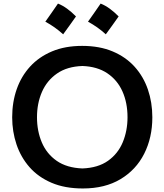

<svg xmlns="http://www.w3.org/2000/svg" viewBox="-20 -1044 921 1077"><path d="M444.8 13.2Q343.8 13.2 269 -18.8Q194.3 -50.8 145.5 -106.4Q96.7 -162.1 72.5 -234.1Q48.3 -306.2 48.3 -386.2Q48.3 -470.7 73.7 -543.5Q99.1 -616.2 148.9 -670.7Q198.7 -725.1 272 -755.9Q345.2 -786.6 440.9 -786.6Q538.1 -786.6 611.8 -755.6Q685.5 -724.6 735.1 -669.7Q784.7 -614.7 809.6 -542Q834.5 -469.2 834.5 -386.2Q834.5 -272 788.8 -181.6Q743.2 -91.3 656 -39.1Q568.8 13.2 444.8 13.2ZM442.4 -99.1Q530.3 -102.5 586.2 -142.3Q642.1 -182.1 668.7 -246.3Q695.3 -310.5 695.3 -386.2Q695.3 -467.8 666.7 -531.5Q638.2 -595.2 581.8 -633.1Q525.4 -670.9 442.4 -673.8Q356.4 -670.9 299.8 -631.6Q243.2 -592.3 215.3 -528.3Q187.5 -464.4 187.5 -386.2Q187.5 -309.1 214.6 -245.1Q241.7 -181.2 298.1 -141.8Q354.5 -102.5 442.4 -99.1ZM544.5 -1023.9Q570.3 -1013.7 595.5 -995.4Q620.7 -977.1 645.5 -951.9Q628.3 -927.2 610.3 -902.2Q592.3 -877.2 573.5 -851.5Q528.4 -892.8 473.6 -922.4Q491.8 -948.1 509.3 -973.1Q526.8 -998.1 544.5 -1023.9ZM305.2 -1023.9Q331 -1013.7 356.2 -995.4Q381.5 -977.1 406.2 -951.9Q389 -927.2 371 -902.2Q353 -877.2 334.2 -851.5Q289.1 -892.8 234.3 -922.4Q252.6 -948.1 270 -973.1Q287.5 -998.1 305.2 -1023.9Z"/></svg>

Font: Pinar-DS1-FD SemiBold
Style: Regular
Weight: 600
Designer: Amin Abedi
Version: Version 3.000